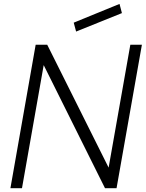

<svg xmlns="http://www.w3.org/2000/svg" viewBox="-20 -984 762 1004"><path d="M617.5 -915.5 378 -819 365.5 -865.5 605 -963.5ZM548 -107.5 661.5 -750H722L589.5 0H529L208.5 -643.5L95 0H34.5L166.5 -750H227Z"/></svg>

Font: Russisch Sans Light
Style: Italic
Weight: 300
Italic angle: -10°
Designer: Michael Sharanda (font) & Cristiano Sobral (main changes)
Foundry: Michael Sharanda
Version: Version 2.00;September 8, 2020;FontCreator 13.0.0.2681 64-bi